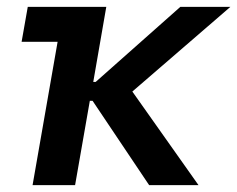

<svg xmlns="http://www.w3.org/2000/svg" viewBox="-20 -540 692 560"><path d="M43 -418H148L75 0H199L242 -246H250L415 0H559L366 -273L652 -520H506L259 -301H252L290 -520H61Z"/></svg>

Font: Fixel Display 20240404 SemiBold
Style: Italic
Weight: 600
Italic angle: -10°
Designer: AlfaBravo + MacPaw
Foundry: Kyrylo Tkachov, Marchela Mozhyna, Serhii Makarenko, Maria Weinstein, Zakhar Kryvoshyya
Version: Version 1.211;Glyphs 3.2 (3225)